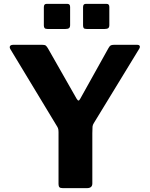

<svg xmlns="http://www.w3.org/2000/svg" viewBox="-20 -974 775 994"><path d="M690 -742Q700 -742 703 -736.5Q706 -731 701 -722L466 -337Q460 -328 459 -318.5Q458 -309 458 -284V-24Q458 0 430 0H305Q292 0 287.5 -5Q283 -10 283 -21V-290Q283 -304 280 -311Q277 -318 271 -327L34 -719Q28 -729 32 -735.5Q36 -742 49 -742H199Q212 -742 217 -738Q222 -734 228 -724L376 -464Q382 -454 386 -453.5Q390 -453 395 -462L541 -724Q547 -735 552.5 -738.5Q558 -742 570 -742H690ZM343 -938V-844Q343 -833 337.5 -828.5Q332 -824 319 -824H226Q215 -824 211 -828.5Q207 -833 207 -842V-937Q207 -954 221 -954H329Q343 -954 343 -938ZM546 -938V-844Q546 -833 540.5 -828.5Q535 -824 522 -824H429Q417 -824 413.5 -828.5Q410 -833 410 -842V-937Q410 -954 424 -954H532Q546 -954 546 -938Z"/></svg>

Font: Libre Franklin
Style: Bold
Weight: 700
Designer: Pablo Impallari, Rodrigo Fuenzalida, Nhung Nguyen
Foundry: Impallari Type
Version: Version 3.000